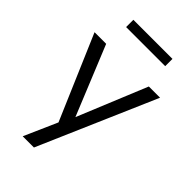

<svg xmlns="http://www.w3.org/2000/svg" viewBox="-257 -764 1028 1028"><g transform="rotate(45 257.0 -250.0)"><path d="M132 180 215 -8 10 -486H98L259 -92L421 -486H506L217 180ZM110 -625V-680H406V-625Z"/></g></svg>

Font: Nunito Sans
Style: Regular
Weight: 400
Designer: Vernon Adams
Foundry: Vernon Adams
Version: Version 3.101; ttfautohint (v1.8.4.7-5d5b);gftools[0.9.27]